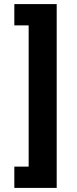

<svg xmlns="http://www.w3.org/2000/svg" viewBox="-20 -780 374 938"><path d="M257 -760V138H50V34H120V-656H50V-760Z"/></svg>

Font: IBMPlexSans-Bold
Style: Bold
Weight: 700
Designer: Mike Abbink, Paul van der Laan, Pieter van Rosmalen
Foundry: Bold Monday
Version: Version 3.1